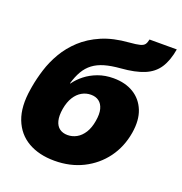

<svg xmlns="http://www.w3.org/2000/svg" viewBox="-132 -843 919 969"><g transform="rotate(20 327.0 -358.5)"><path d="M264.6 11.7Q181.6 11.7 122.8 -22.2Q64 -56.2 38.3 -122.6Q12.7 -189 28.8 -286.1L31.2 -300.8Q39.1 -346.7 54.7 -396.5Q70.3 -446.3 97.9 -493.4Q125.5 -540.5 168.2 -580.1Q210.9 -619.6 271.7 -645.8Q332.5 -671.9 415.5 -678.2Q453.6 -681.2 472.2 -686Q490.7 -690.9 497.3 -700.7Q503.9 -710.4 507.3 -727.5H653.8Q643.1 -664.6 617.4 -625.5Q591.8 -586.4 544.2 -566.7Q496.6 -546.9 420.4 -541Q371.1 -537.1 335.7 -526.9Q300.3 -516.6 275.4 -497.8Q250.5 -479 233.9 -450.7Q217.3 -422.4 205.6 -382.3H208Q227.1 -409.2 255.6 -431.6Q284.2 -454.1 321.8 -468Q359.4 -481.9 404.3 -481.9Q467.8 -481.9 512.7 -454.6Q557.6 -427.2 577.9 -376.5Q598.1 -325.7 586.4 -255.4Q573.2 -176.3 529.1 -116.2Q484.9 -56.2 417 -22.2Q349.1 11.7 264.6 11.7ZM282.7 -132.8Q308.6 -132.8 331.3 -145.5Q354 -158.2 370.4 -184.1Q386.7 -210 393.1 -248.5Q399.9 -287.6 393.1 -313.2Q386.2 -338.9 368.9 -351.8Q351.6 -364.7 325.7 -364.7Q299.8 -364.7 277.1 -351.8Q254.4 -338.9 238.3 -313.2Q222.2 -287.6 215.3 -248.5Q209 -210 215.6 -184.1Q222.2 -158.2 239.7 -145.5Q257.3 -132.8 282.7 -132.8Z"/></g></svg>

Font: Inter 24pt Black
Style: Italic
Weight: 900
Italic angle: -9.3988°
Designer: Rasmus Andersson
Foundry: rsms
Version: Version 4.001;git-66647c0bb